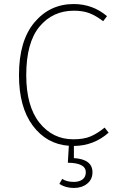

<svg xmlns="http://www.w3.org/2000/svg" viewBox="-20 -713 583 951"><path d="M346 10V70Q438 76 438 140Q438 176 411.5 197Q385 218 346 218Q305 218 274 198L288 173Q310 188 346 188Q372 188 388.5 176Q405 164 405 140Q405 94 316 93L321 9Q211 1 142.5 -90.5Q74 -182 74 -341Q74 -511 150.5 -602Q227 -693 345 -693Q439 -693 510 -633L491 -608Q454 -636 422 -648Q390 -660 346 -660Q241 -660 175.5 -581Q110 -502 110 -341Q110 -187 175.5 -105Q241 -23 343 -23Q395 -23 429 -37.5Q463 -52 498 -81L518 -56Q445 9 346 10Z"/></svg>

Font: FiraSans
Style: Regular
Weight: 200
Designer: Carrois Corporate & Edenspiekermann AG
Foundry: Carrois Corporate GbR & Edenspiekermann AG
Version: Version 3.106;PS 003.106;hotconv 1.0.70;makeotf.lib2.5.58329